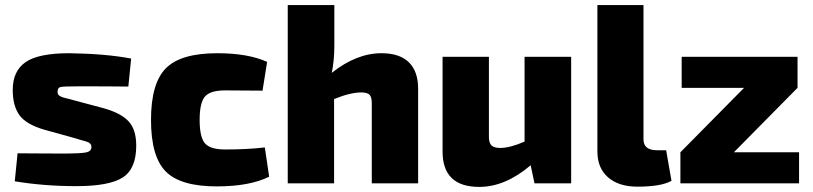

<svg xmlns="http://www.w3.org/2000/svg" viewBox="-20 -720 3192 754"><path d="M272 -178 156 -210Q83 -231 56.5 -267.5Q30 -304 30 -367Q30 -441 80.5 -476Q131 -511 252 -511Q396 -509 495 -490L484 -380Q418 -381 290 -381Q232 -381 219 -378.5Q206 -376 206 -360Q206 -357 206.5 -354Q207 -351 208.5 -349Q210 -347 211.5 -345.5Q213 -344 216 -342.5Q219 -341 222 -339.5Q225 -338 230.5 -336.5Q236 -335 240.5 -334Q245 -333 253 -331Q261 -329 267 -327L387 -295Q455 -276 485 -243.5Q515 -211 515 -148Q515 -57 462 -23Q409 11 280 11Q153 11 38 -8L49 -118Q59 -118 122 -117.5Q185 -117 224 -117Q298 -117 318.5 -121.5Q339 -126 339 -143Q339 -147 338 -150Q337 -153 334 -156Q331 -159 328.5 -160.5Q326 -162 319.5 -164Q313 -166 307.5 -167.5Q302 -169 291.5 -172Q281 -175 272 -178Z M1020 -141 1037 -26Q960 12 831 12Q689 12 631 -46.5Q573 -105 573 -249Q573 -393 631.5 -452Q690 -511 833 -511Q954 -511 1029 -477L1011 -364L864 -365Q806 -365 785 -341Q764 -317 764 -249Q764 -181 785 -157Q806 -133 864 -133Q951 -133 1020 -141Z M1293 -700V-541Q1293 -484 1283 -434Q1380 -511 1478 -511Q1549 -511 1585.5 -475.5Q1622 -440 1622 -372V0H1440V-315Q1440 -339 1431 -348Q1422 -357 1399 -357Q1356 -357 1292 -331V0H1110V-700Z M2223 -497V0H2079L2064 -71Q1964 14 1862 14Q1718 14 1718 -125V-497H1900V-182Q1900 -159 1910 -149Q1920 -139 1944 -139Q1983 -139 2040 -164V-497Z M2507 -700V-173Q2507 -130 2560 -130H2596L2617 -10Q2577 13 2483 13Q2410 13 2368 -23.5Q2326 -60 2326 -125V-700Z M3118 -122V0H2652V-122L2902 -375H2657V-497H3112V-375L2862 -122Z"/></svg>

Font: Exo 2.0 Extra Bold
Style: Regular
Weight: 800
Designer: Natanael Gama
Version: Version 1.001;PS 001.001;hotconv 1.0.70;makeotf.lib2.5.58329